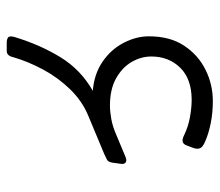

<svg xmlns="http://www.w3.org/2000/svg" viewBox="-61 -590 653 571"><g transform="rotate(90 265.5 -304.5)"><path d="M107 2Q97 2 91.5 -2Q86 -6 90 -21Q113 -97 150 -157.5Q187 -218 250 -254Q200 -258 163.5 -283Q127 -308 107.5 -345.5Q88 -383 88 -421Q88 -483 115.5 -525Q143 -567 187 -589Q231 -611 281 -611Q316 -611 347.5 -604.5Q379 -598 401 -588Q418 -581 421 -572.5Q424 -564 420 -553L414 -537Q410 -524 402.5 -521.5Q395 -519 381 -526Q356 -538 328 -543Q300 -548 277 -548Q215 -548 181.5 -514Q148 -480 148 -428Q148 -398 164 -370Q180 -342 212.5 -323.5Q245 -305 294 -305Q312 -305 334 -309Q356 -313 379 -323L446 -351Q458 -356 463.5 -351.5Q469 -347 467 -336L464 -314Q462 -300 455.5 -296.5Q449 -293 438 -288L323 -240Q280 -222 245.5 -186.5Q211 -151 187 -106.5Q163 -62 150 -17Q148 -8 143.5 -3Q139 2 131 2Z"/></g></svg>

Font: Rubik Light
Style: Italic
Weight: 300
Italic angle: -12°
Designer: Hubert and Fischer
Foundry: Hubert and Fischer
Version: Version 2.300;gftools[0.9.30]